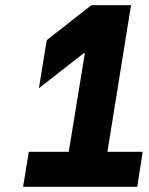

<svg xmlns="http://www.w3.org/2000/svg" viewBox="-20 -720 574 740"><path d="M530 -135 509 0H69L91 -135H245L307 -515H303L130 -380L160 -565L332 -700H485L394 -135Z"/></svg>

Font: Be Vietnam ExtraBold
Style: Italic
Weight: 800
Italic angle: -9.778°
Designer: Gabriel Lam
Foundry: TypeRant
Version: Version 3.000